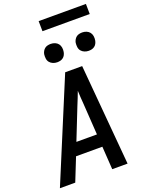

<svg xmlns="http://www.w3.org/2000/svg" viewBox="-203 -1222 1003 1317"><g transform="rotate(-20 298.5 -563.5)"><path d="M-3 0 303 -735H427L491 0H379L368 -168H176L109 0ZM212 -260H362L347 -490Q345 -514 343.5 -538Q342 -562 341 -586Q332 -562 322.5 -538Q313 -514 303 -490ZM506 -818Q490 -818 475.5 -824Q461 -830 451.5 -841.5Q442 -853 440 -869Q438 -885 440 -901Q442 -912 448 -922.5Q454 -933 463 -940Q472 -947 483.5 -949.5Q495 -952 506 -952Q522 -952 536.5 -946Q551 -940 560 -928.5Q569 -917 571.5 -901Q574 -885 571 -869Q569 -858 563.5 -847.5Q558 -837 548.5 -830Q539 -823 528 -820.5Q517 -818 506 -818ZM276 -818Q260 -818 245.5 -824Q231 -830 221.5 -841.5Q212 -853 210 -869Q208 -885 210 -901Q212 -912 218 -922.5Q224 -933 233 -940Q242 -947 253.5 -949.5Q265 -952 276 -952Q292 -952 306.5 -946Q321 -940 330 -928.5Q339 -917 341.5 -901Q344 -885 341 -869Q339 -858 333.5 -847.5Q328 -837 318.5 -830Q309 -823 298 -820.5Q287 -818 276 -818ZM253 -1053 252 -1127H597L598 -1053Z"/></g></svg>

Font: Iosevka Aile Semibold
Style: Italic
Weight: 600
Italic angle: -9°
Designer: Belleve Invis
Foundry: Belleve Invis
Version: Version 31.1.0; ttfautohint (v1.8.4)